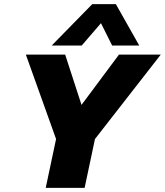

<svg xmlns="http://www.w3.org/2000/svg" viewBox="-20 -908 797 928"><path d="M230 -688 426 -888H540L653 -688H522L468 -796L375 -688ZM201 0 251 -236 105 -644H295L374 -401L555 -644H757L439 -236L389 0Z"/></svg>

Font: Kanit
Style: Bold Italic
Weight: 700
Italic angle: -12°
Designer: Katatrad Team
Foundry: CadsonDemak
Version: Version 2.000; ttfautohint (v1.8.3)